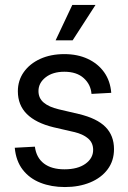

<svg xmlns="http://www.w3.org/2000/svg" viewBox="-20 -755 526 787"><path d="M246.1 11.7Q190.4 11.7 145.8 -5.9Q101.1 -23.4 73.2 -59.3Q45.4 -95.2 40.5 -149.4L123 -153.8Q128.9 -108.4 160.2 -84.7Q191.4 -61 244.1 -61Q298.8 -61 330.3 -83.7Q361.8 -106.4 361.8 -140.6Q361.8 -169.9 340.8 -187.7Q319.8 -205.6 283.7 -213.9L199.2 -233.4Q127 -251 90.1 -287.6Q53.2 -324.2 53.2 -380.9Q53.2 -425.3 77.6 -459.7Q102.1 -494.1 145 -513.7Q188 -533.2 243.7 -533.2Q297.9 -533.2 339.8 -513.7Q381.8 -494.1 407 -458.7Q432.1 -423.3 436 -374.5L355 -370.1Q352.1 -408.7 323.2 -434.8Q294.4 -460.9 243.7 -460.9Q196.3 -460.9 167 -438Q137.7 -415 137.7 -381.8Q137.7 -352.5 159.2 -334.5Q180.7 -316.4 220.2 -307.1L303.2 -287.6Q377.4 -270 412.4 -234.6Q447.3 -199.2 447.3 -143.6Q447.3 -95.7 421.1 -60.8Q395 -25.9 349.4 -7.1Q303.7 11.7 246.1 11.7ZM208 -589.8 276.4 -734.9H371.6L277.8 -589.8Z"/></svg>

Font: Inter 28pt
Style: Regular
Weight: 400
Designer: Rasmus Andersson
Foundry: rsms
Version: Version 4.001;git-66647c0bb